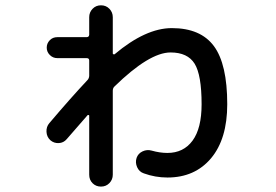

<svg xmlns="http://www.w3.org/2000/svg" viewBox="-20 -646 1040 724"><path d="M166 -181.6Q247.1 -277.3 309.6 -343.8Q315.4 -349.6 316.4 -359.4V-418Q316.4 -426.8 306.6 -426.8H196.3Q179.7 -426.8 168 -438.5Q156.2 -450.2 156.2 -466.3Q156.2 -482.4 167.5 -494.1Q178.7 -505.9 196.3 -505.9H306.6Q315.4 -505.9 316.4 -514.6V-581.1Q316.4 -599.6 329.1 -612.8Q341.8 -626 360.8 -626Q379.9 -626 392.6 -612.8Q405.3 -599.6 405.3 -581.1V-444.3Q405.3 -442.4 407.7 -441.4Q410.2 -440.4 412.1 -441.4Q529.3 -540 627.9 -540Q736.3 -540 786.6 -472.2Q836.9 -404.3 836.9 -252.9Q836.9 -122.1 775.9 -49.3Q714.8 23.4 611.3 23.4Q565.4 23.4 522.5 7.8Q504.9 2 497.1 -15.6Q489.3 -33.2 495.1 -50.8Q501 -67.4 517.6 -75.2Q534.2 -83 551.8 -78.1Q583 -69.3 611.3 -69.3Q671.9 -69.3 706.1 -115.7Q740.2 -162.1 740.2 -252.9Q740.2 -363.3 713.9 -405.8Q687.5 -448.2 623 -448.2Q543 -448.2 411.1 -319.3Q405.3 -313.5 405.3 -303.7V12.7Q405.3 31.2 392.6 44.4Q379.9 57.6 360.8 57.6Q341.8 57.6 329.1 44.9Q316.4 32.2 316.4 12.7V-210Q316.4 -211.9 313.5 -212.4Q310.5 -212.9 309.6 -210.9Q252 -145.5 231.4 -121.1Q219.7 -107.4 201.7 -106.4Q183.6 -105.5 169.9 -117.2Q156.2 -129.9 155.3 -148.9Q154.3 -168 166 -181.6Z"/></svg>

Font: Rounded Mgen+ 1mn medium
Style: Regular
Weight: 500
Designer: [Source Han Sans]
Ryoko NISHIZUKA  (kana & ideographs); Paul D. Hunt (Latin, Greek & Cyrillic); Wenlong ZHANG  (bopomofo
Version: Version 1.059.20150602